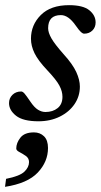

<svg xmlns="http://www.w3.org/2000/svg" viewBox="-36 -459 392 744"><path d="M46 -104.5Q52 -104.5 59 -96.5Q66 -88.5 81.5 -65.5Q97 -42.5 111.2 -33.8Q125.5 -25 140 -25Q168.5 -25 187.2 -40Q206 -55 206 -84Q206 -105 194.2 -127.2Q182.5 -149.5 147 -187Q111.5 -224.5 97.8 -252.8Q84 -281 84 -309Q84 -362.5 122.2 -400.8Q160.5 -439 231.5 -439Q286 -439 310.2 -419.2Q334.5 -399.5 334.5 -372Q334.5 -353 322 -340.8Q309.5 -328.5 290 -328.5Q285 -328.5 278 -334.5Q271 -340.5 257 -360.5Q229 -400.5 200 -400.5Q150.5 -400.5 150.5 -349.5Q150.5 -333 163.2 -310.5Q176 -288 210.5 -249Q245.5 -210.5 259.5 -180Q273.5 -149.5 273.5 -123.5Q273.5 -86 252.8 -55.5Q232 -25 195.5 -7Q159 11 113 11Q53.5 11 26.2 -10.5Q-1 -32 -1 -59.5Q-1 -78.5 12.2 -91.5Q25.5 -104.5 46 -104.5ZM27 116.5Q27 95 43 74.5Q59 54 95.5 54Q119 54 134.5 69Q150 84 150 114.5Q150 167.5 110.5 209.5Q71 251.5 -16.5 265L-12.5 234Q40.5 223.5 58.5 206.2Q76.5 189 76.5 169Q76.5 154 64 145.2Q51.5 136.5 39.2 130.2Q27 124 27 116.5Z"/></svg>

Font: Newsreader Text Medium
Style: Italic
Weight: 500
Italic angle: -17°
Designer: Hugues Gentile
Foundry: Production Type
Version: Version 1.001